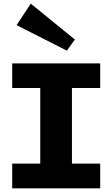

<svg xmlns="http://www.w3.org/2000/svg" viewBox="-20 -1034 616 1054"><path d="M201 -80V-606H375V-80ZM47 0V-136H530V0ZM47 -551V-686H530V-551ZM347 -756 71 -896 149 -1014 391 -817Z"/></svg>

Font: BioRhyme SemiExpanded ExtraBold
Style: Regular
Weight: 800
Width: 6
Designer: Aoife Mooney
Foundry: Aoife Mooney Type
Version: Version 1.600;gftools[0.9.33]